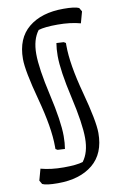

<svg xmlns="http://www.w3.org/2000/svg" viewBox="-94 -711 609 962"><g transform="rotate(-10 210.0 -230.0)"><path d="M138 14Q138 -81 97 -233Q56 -385 56 -445Q56 -550 121.5 -604Q187 -658 299 -658Q358 -658 378 -648L389 -629L373 -571Q322 -585 256.5 -585Q191 -585 159 -575Q126 -532 126 -458.5Q126 -385 158 -245Q190 -105 190 -30Q190 6 185 35L148 33L138 27ZM282 -474Q282 -379 323 -227Q364 -75 364 -15Q364 90 298.5 144Q233 198 121 198Q62 198 42 188L31 169L47 111Q98 125 163.5 125Q229 125 261 115Q294 72 294 -1.5Q294 -75 262 -215Q230 -355 230 -430Q230 -466 235 -495L272 -493L282 -487Z"/></g></svg>

Font: Fenix
Style: Regular
Weight: 400
Designer: Fernando Diaz
Foundry: Fernando Diaz
Version: 004.301